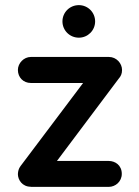

<svg xmlns="http://www.w3.org/2000/svg" viewBox="-20 -729 544 749"><path d="M202.6 -405.3H304.2L60.1 -81.1C52.7 -71.3 50.3 -61 49.8 -49.8C49.8 -27.3 66.9 -0.5 100.1 -0.5V0H404.3C430.2 0 455.1 -20.5 455.1 -50.8C455.1 -84.5 429.2 -101.1 404.3 -101.1H202.1L442.9 -421.9C451.2 -431.2 456.1 -440.9 456.1 -456.1C456.1 -481.9 434.1 -506.8 405.3 -506.8H100.1C72.8 -506.8 49.8 -482.4 49.8 -456.1C49.8 -426.8 71.3 -405.3 100.1 -405.3ZM287.6 -582C322.8 -582 351.1 -610.4 351.1 -645.5C351.1 -680.7 322.8 -709 287.6 -709C252 -709 223.6 -680.7 223.6 -645.5C223.6 -610.4 252 -582 287.6 -582Z"/></svg>

Font: LOB TGL 0-17
Style: Regular
Weight: 400
Designer: Peter Wiegel + adaptations and expanded glyphset by Studio LOB
Foundry: Peter Wiegel + adaptations and expanded glyphset by Studio LOB
Version: Version 1.003;Glyphs 3.1.2 (3151)